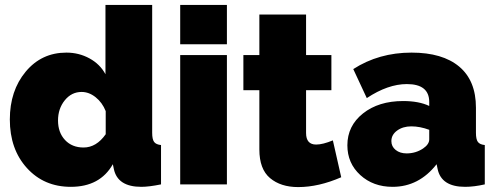

<svg xmlns="http://www.w3.org/2000/svg" viewBox="-20 -750 2013 781"><path d="M20 -264Q20 -381 84.5 -458.5Q149 -536 250 -536Q301 -536 344 -512.5Q387 -489 409 -448V-730H599V-210Q599 -183 607 -172.5Q615 -162 635 -160V0Q586 10 555 10Q458 10 443 -63L439 -82Q387 10 268 10Q159 10 89.5 -66.5Q20 -143 20 -264ZM410 -204V-298Q396 -333 369 -354.5Q342 -376 312 -376Q271 -376 243.5 -342Q216 -308 216 -260Q216 -211 244.5 -180.5Q273 -150 320 -150Q372 -150 410 -204Z M713 -570V-730H903V-570ZM713 0V-526H903V0Z M1368 -29Q1276 11 1193 11Q1122 11 1078.5 -25.5Q1035 -62 1035 -142V-383H970V-526H1035V-691H1225V-526H1328V-383H1225V-209Q1225 -162 1266 -162Q1293 -162 1334 -179Z M1393 -159Q1393 -238 1456.5 -288.5Q1520 -339 1620 -339Q1684 -339 1726 -319V-335Q1726 -408 1635 -408Q1558 -408 1472 -351L1417 -469Q1521 -536 1654 -536Q1780 -536 1848 -479Q1916 -422 1916 -312V-210Q1916 -183 1924 -172.5Q1932 -162 1952 -160V0Q1908 10 1872 10Q1775 10 1760 -63L1756 -82Q1684 10 1577 10Q1498 10 1445.5 -38Q1393 -86 1393 -159ZM1701 -146Q1726 -163 1726 -183V-222Q1688 -236 1653 -236Q1619 -236 1595.5 -219Q1572 -202 1572 -176Q1572 -154 1589.5 -140Q1607 -126 1634 -126Q1671 -126 1701 -146Z"/></svg>

Font: Raleway-v4020 Black
Style: Regular
Weight: 900
Designer: Matt McInerney, Pablo Impallari, Rodrigo Fuenzalida
Foundry: Matt McInerney, Pablo Impallari, Rodrigo Fuenzalida
Version: Version 4.020;PS 004.020;hotconv 1.0.88;makeotf.lib2.5.64775